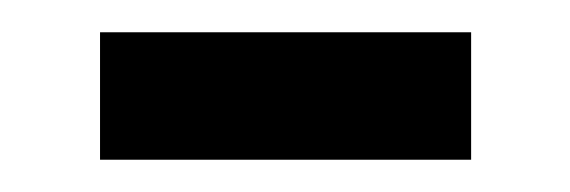

<svg xmlns="http://www.w3.org/2000/svg" viewBox="-20 -320 353 119"><path d="M42 -300H272V-221H42Z"/></svg>

Font: Rosario Medium
Style: Regular
Weight: 500
Version: Version 1.201